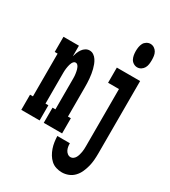

<svg xmlns="http://www.w3.org/2000/svg" viewBox="-239 -879 1070 1206"><g transform="rotate(30 296.0 -276.0)"><path d="M-8 0V-110H13V-420H-8V-530H104V-453Q108 -468 113.5 -482Q119 -496 128 -509Q137 -522 150 -530Q163 -538 178 -538Q194 -538 207.5 -529Q221 -520 230 -506Q239 -492 244.5 -477.5Q250 -463 254 -447.5Q258 -432 260.5 -416Q263 -400 264.5 -384Q266 -368 266.5 -352Q267 -336 267 -320V-110H288V0H155V-110H176V-320Q176 -328 176 -335.5Q176 -343 175.5 -350.5Q175 -358 174 -365.5Q173 -373 171.5 -380.5Q170 -388 168 -395.5Q166 -403 162.5 -410Q159 -417 153.5 -422.5Q148 -428 140 -428Q132 -428 126.5 -422.5Q121 -417 117.5 -410Q114 -403 112 -395.5Q110 -388 108.5 -380.5Q107 -373 106 -365.5Q105 -358 104.5 -350.5Q104 -343 104 -335.5Q104 -328 104 -320V-110H125V0ZM488 -595Q474 -595 461 -603Q448 -611 441.5 -623.5Q435 -636 432.5 -650.5Q430 -665 430 -680Q430 -695 432.5 -709.5Q435 -724 441.5 -736.5Q448 -749 461 -757Q474 -765 488 -765Q503 -765 515.5 -757Q528 -749 535 -736.5Q542 -724 544 -709.5Q546 -695 546 -680Q546 -665 544 -650.5Q542 -636 535 -623.5Q528 -611 515.5 -603Q503 -595 488 -595ZM408 213Q387 213 366 206.5Q345 200 329 185.5Q313 171 302 152.5Q291 134 284 113.5Q277 93 274 72Q271 51 270 29H361Q361 42 363 54Q365 66 370.5 77Q376 88 386 95.5Q396 103 408 103Q419 103 428 96Q437 89 442 79.5Q447 70 450 59.5Q453 49 455 38Q457 27 457.5 16.5Q458 6 458 -5V-420H379V-530H548V-5Q548 19 546 43.5Q544 68 538 91Q532 114 522 136.5Q512 159 495 177Q478 195 455 204Q432 213 408 213Z"/></g></svg>

Font: Iosevka Curly Slab XBdEx
Style: Regular
Weight: 800
Width: 7
Monospace: yes
Designer: Belleve Invis
Foundry: Belleve Invis
Version: Version 11.0.0; ttfautohint (v1.8.3)